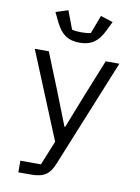

<svg xmlns="http://www.w3.org/2000/svg" viewBox="-103 -836 805 1104"><g transform="rotate(10 300.0 -284.0)"><path d="M83.1 199.9H159.1C236.9 199.9 267 171.9 290.8 112.9L546.9 -516H467L380 -300.1L302.9 -104H299L221.9 -300.1L134.9 -516H52.9L261 -9.9L203.1 132.1H83.1ZM133.2 -745 160.9 -687.9C192.8 -623.9 231.9 -595.2 300.1 -595.2C367.9 -595.2 407 -623.9 438.9 -687.9L467 -745L394.9 -768.1L355.1 -661.9C340.9 -657 316.1 -655.9 300.1 -655.9C284.1 -655.9 258.9 -657 245 -661.9L204.9 -768.1Z"/></g></svg>

Font: Margiela Mono
Style: Regular
Weight: 400
Designer: Mike Abbink, Paul van der Laan, Pieter van Rosmalen
Foundry: Bold Monday
Version: Version 2.003 2021